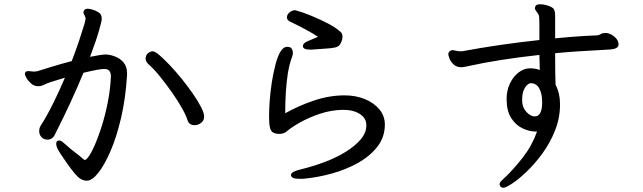

<svg xmlns="http://www.w3.org/2000/svg" viewBox="-20 -801 3020 902"><path d="M403 -534Q457 -545 476 -545Q495 -545 519.5 -536Q544 -527 560.5 -507.5Q577 -488 577 -456V-450Q570 -337 548.5 -246Q527 -155 498.5 -89.5Q470 -24 441 12Q412 48 388 48Q364 48 344 28Q319 4 264 -79Q253 -96 248.5 -106.5Q244 -117 244 -125Q244 -141 258 -141Q268 -141 280 -129Q306 -105 352 -70Q368 -57 376 -50H380Q381 -50 382 -50Q397 -60 416.5 -100.5Q436 -141 455 -199Q474 -257 486.5 -321.5Q499 -386 501 -443Q501 -457 494.5 -467Q488 -477 469 -477Q446 -477 372 -459Q318 -327 238 -169Q227 -145 202 -145Q191 -145 180 -152Q164 -165 164 -185Q164 -200 172 -212Q198 -252 228 -312Q258 -372 285 -436Q250 -426 223 -417Q196 -408 191 -405Q176 -396 158.5 -396Q141 -396 127 -408Q113 -420 105 -433.5Q97 -447 97 -453V-456Q99 -467 113 -467L125 -466H126Q131 -465 134 -465H143Q150 -465 157 -467Q183 -475 225 -488Q267 -501 317 -514Q335 -560 352.5 -612.5Q370 -665 376 -686Q382 -707 382 -714Q382 -721 379 -724Q378 -729 375 -733.5Q372 -738 372 -742Q372 -747 375 -752Q380 -760 392 -760Q400 -760 414 -756Q428 -752 441.5 -744Q455 -736 457 -723Q458 -719 458 -711Q458 -703 445.5 -658.5Q433 -614 403 -534ZM895 -213Q868 -213 861 -236Q855 -257 835.5 -292Q816 -327 788.5 -366Q761 -405 732.5 -440.5Q704 -476 680 -497Q664 -511 664 -525Q664 -541 675 -551Q687 -560 697.5 -560Q708 -560 729.5 -541.5Q751 -523 778.5 -494Q806 -465 833.5 -431Q861 -397 885 -362.5Q909 -328 924 -299Q939 -270 939 -252.5Q939 -235 925 -224Q911 -213 895 -213Z M1435 -568Q1403 -568 1403 -585Q1403 -597 1422 -606Q1437 -613 1474 -628Q1431 -657 1346 -698Q1328 -705 1328 -719Q1328 -733 1340.5 -743Q1353 -753 1364 -753H1368Q1401 -744 1443.5 -726.5Q1486 -709 1524 -689Q1564 -667 1582 -649Q1589 -642 1589 -628.5Q1589 -615 1581 -598.5Q1573 -582 1555 -578Q1537 -574 1501.5 -572Q1466 -570 1443 -568ZM1701 -213Q1701 -246 1670.5 -265.5Q1640 -285 1593 -285H1590Q1535 -284 1483 -266.5Q1431 -249 1390 -226Q1349 -203 1326 -183Q1314 -172 1291 -172Q1276 -172 1264.5 -177.5Q1253 -183 1248.5 -200.5Q1244 -218 1244 -251.5Q1244 -285 1247 -327Q1254 -419 1273 -493Q1282 -531 1296 -556Q1310 -581 1330 -581Q1345 -581 1350.5 -572Q1356 -563 1356 -554Q1356 -545 1353 -536Q1340 -503 1332 -455Q1320 -374 1320 -275V-269Q1382 -304 1454.5 -328.5Q1527 -353 1599 -353Q1651 -353 1694 -335.5Q1737 -318 1762.5 -287Q1788 -256 1788 -216Q1788 -157 1753 -112Q1718 -67 1661.5 -35.5Q1605 -4 1538 14.5Q1471 33 1404 39H1390Q1364 39 1355.5 34Q1347 29 1347 21Q1347 5 1396 -6Q1449 -19 1503 -39Q1557 -59 1602 -86.5Q1647 -114 1674 -145.5Q1701 -177 1701 -212Z M2886 -593Q2886 -581 2874.5 -575Q2863 -569 2837 -568Q2679 -560 2588 -551Q2588 -442 2590 -403Q2611 -363 2611 -311Q2611 -247 2587.5 -188Q2564 -129 2528.5 -80.5Q2493 -32 2455 4.5Q2417 41 2386.5 61Q2356 81 2345.5 81Q2335 81 2330 74Q2327 68 2327 66Q2327 56 2336 48Q2341 44 2353 32Q2393 -6 2436 -61Q2479 -116 2503 -183H2496Q2467 -183 2435 -198Q2403 -213 2381.5 -246.5Q2360 -280 2360 -336Q2360 -376 2375.5 -408.5Q2391 -441 2415.5 -460Q2440 -479 2467 -480Q2470 -480 2473 -480Q2495 -480 2516 -472L2514 -543Q2317 -521 2183 -491Q2172 -489 2166 -487.5Q2160 -486 2149 -485Q2124 -485 2110 -499Q2096 -513 2091 -527.5Q2086 -542 2086 -545Q2086 -559 2099 -564Q2105 -567 2116 -564Q2132 -560 2142 -560Q2152 -560 2156 -561Q2321 -592 2514 -613V-681Q2514 -714 2512.5 -724Q2511 -734 2503 -743Q2499 -750 2496 -753.5Q2493 -757 2493 -761.5Q2493 -766 2494 -768Q2496 -781 2517 -781Q2533 -781 2549 -776Q2573 -769 2580.5 -760Q2588 -751 2588 -726V-621Q2660 -628 2724 -632L2787 -635Q2795 -636 2802.5 -641Q2810 -646 2823 -646H2829H2830Q2853 -642 2869.5 -626Q2886 -610 2886 -593ZM2492 -254Q2527 -254 2527 -321Q2527 -361 2513.5 -385.5Q2500 -410 2475 -410H2471Q2467 -410 2458 -403Q2449 -396 2441 -379Q2433 -362 2433 -330V-327Q2434 -295 2453.5 -274.5Q2473 -254 2492 -254Z"/></svg>

Font: Moon Stars Kai HW
Style: Bold
Weight: 700
Designer: GuiWonder
Version: Version 1.101